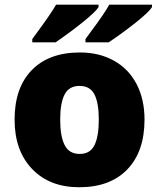

<svg xmlns="http://www.w3.org/2000/svg" viewBox="-20 -786 677 816"><path d="M594.2 -277.8Q594.2 -142.1 521.2 -66.2Q448.2 9.8 316.9 9.8Q190.9 9.8 116.5 -67.9Q42 -145.5 42 -277.8Q42 -413.1 115 -488Q188 -563 319.8 -563Q401.4 -563 463.9 -528.3Q526.4 -493.7 560.3 -429Q594.2 -364.3 594.2 -277.8ZM235.8 -277.8Q235.8 -206.5 254.9 -169.2Q273.9 -131.8 318.8 -131.8Q363.3 -131.8 381.6 -169.2Q399.9 -206.5 399.9 -277.8Q399.9 -348.6 381.3 -384.8Q362.8 -420.9 317.9 -420.9Q273.9 -420.9 254.9 -385Q235.8 -349.1 235.8 -277.8ZM117.2 -606V-620.1L141.1 -652.8Q197.8 -730 218.3 -766.1H398.9V-755.9Q387.2 -736.8 336.7 -695.6Q286.1 -654.3 216.3 -606ZM343.3 -606V-620.1L367.2 -652.8Q423.8 -728.5 444.3 -766.1H626V-755.9Q613.3 -734.9 557.4 -690.4Q501.5 -646 441.9 -606Z"/></svg>

Font: Open Sans ExtBd
Style: Bold
Weight: 800
Foundry: Ascender Corporation
Version: Version 1.10